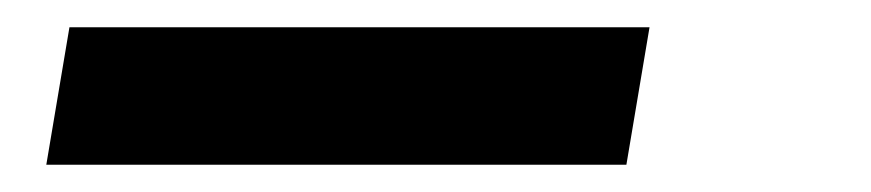

<svg xmlns="http://www.w3.org/2000/svg" viewBox="-20 -20 640 141"><path d="M14 101 31 0H457L440 101Z"/></svg>

Font: Iosevka Curly Slab Extended
Style: Bold Italic
Weight: 700
Width: 7
Italic angle: -9°
Monospace: yes
Designer: Belleve Invis
Foundry: Belleve Invis
Version: Version 11.0.0; ttfautohint (v1.8.3)